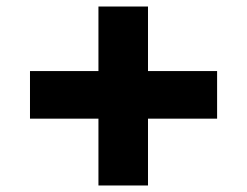

<svg xmlns="http://www.w3.org/2000/svg" viewBox="-20 -580 757 589"><path d="M72 -216V-362H646V-216ZM282 -11V-560H434V-11Z"/></svg>

Font: Lexend Exa Black
Style: Regular
Weight: 900
Designer: Bonnie Shaver-Troup, Thomas Jockin
Foundry: Lexend
Version: Version 1.007